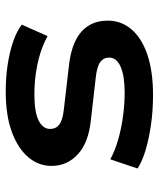

<svg xmlns="http://www.w3.org/2000/svg" viewBox="38 -582 554 670"><g transform="rotate(-90 315.0 -247.0)"><path d="M320 10Q264 10 215.5 3Q167 -4 127.5 -15.5Q88 -27 62 -44L94 -139Q126 -122 165 -111Q204 -100 246 -94.5Q288 -89 327 -89Q385 -89 417 -103Q449 -117 449 -143Q449 -163 433 -174.5Q417 -186 378 -190L230 -207Q152 -215 111.5 -252.5Q71 -290 71 -344Q71 -390 102 -426Q133 -462 190.5 -483Q248 -504 330 -504Q381 -504 426 -497Q471 -490 506.5 -477.5Q542 -465 564 -448L524 -358Q495 -374 462 -384Q429 -394 393 -399Q357 -404 321 -404Q258 -404 229 -389Q200 -374 200 -349Q200 -329 215.5 -317Q231 -305 270 -301L416 -284Q497 -276 537.5 -241.5Q578 -207 578 -148Q578 -100 546.5 -64Q515 -28 457 -9Q399 10 320 10Z"/></g></svg>

Font: Nunito Sans 10pt Expanded
Style: Bold
Weight: 700
Width: 7
Designer: Vernon Adams
Foundry: Vernon Adams
Version: Version 3.101;gftools[0.9.27]